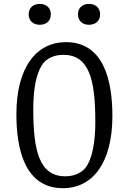

<svg xmlns="http://www.w3.org/2000/svg" viewBox="-20 -955 660 984"><path d="M302.5 9.5C454 9.5 556 -119 556 -360.5C556 -544.5 510.5 -739 318 -739C166.5 -739 64 -610.5 64 -369C64 -185 110 9.5 302.5 9.5ZM127 -881.5C127 -848 150.5 -828 184 -828C217.5 -828 240.5 -848 240.5 -881.5C240.5 -915 217.5 -935 184 -935C150.5 -935 127 -915 127 -881.5ZM150.5 -395.5C150.5 -558 188.5 -618.5 208 -638C228 -658 260 -674 304.5 -674C436.5 -674 468.5 -548 468.5 -332.5C468.5 -166.5 431 -107 411.5 -87.5C391 -67.5 359 -51.5 314.5 -51.5C182.5 -51.5 150.5 -180 150.5 -395.5ZM379.5 -881.5C379.5 -848 403 -828 436 -828C469.5 -828 493 -848 493 -881.5C493 -915 469.5 -935 436 -935C403 -935 379.5 -915 379.5 -881.5Z"/></svg>

Font: Monaspace Argon Light
Style: Regular
Weight: 300
Designer: Riley Cran & the Lettermatic Team
Foundry: Lettermatic
Version: Version 1.000 (Monaspace Argon)